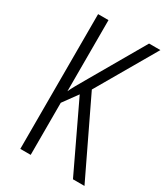

<svg xmlns="http://www.w3.org/2000/svg" viewBox="-178 -797 772 881"><g transform="rotate(30 208.0 -357.0)"><path d="M416 0 224 -400 406 -714H346L186 -437C158 -389 139 -356 131 -337V-714H76V0H131V-276L187 -353L355 0Z"/></g></svg>

Font: Noto Sans Devanagari ExtraCondensed Light
Style: Regular
Weight: 300
Width: 2
Designer: Jelle Bosma - Monotype Design Team
Foundry: Monotype Imaging Inc.
Version: Version 2.004